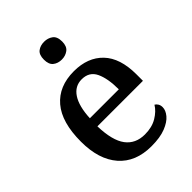

<svg xmlns="http://www.w3.org/2000/svg" viewBox="-221 -871 990 990"><g transform="rotate(-45 273.5 -376.5)"><path d="M293 10Q178 10 115 -62Q52 -134 52 -264Q52 -405 112.5 -476Q173 -547 283 -547Q384 -547 442 -486.5Q500 -426 500 -307V-260H168Q171 -154 207.5 -105.5Q244 -57 312 -57Q364 -57 400.5 -79Q437 -101 455 -131Q464 -126 470 -116Q476 -106 476 -92Q476 -69 456.5 -45.5Q437 -22 396.5 -6Q356 10 293 10ZM381 -317Q381 -396 359 -442.5Q337 -489 282 -489Q232 -489 203 -445Q174 -401 170 -317ZM282 -633Q254 -633 235 -648Q216 -663 216 -698Q216 -734 235 -748.5Q254 -763 282 -763Q309 -763 329 -748.5Q349 -734 349 -698Q349 -663 329 -648Q309 -633 282 -633Z"/></g></svg>

Font: Noto Serif Khojki Medium
Style: Regular
Weight: 500
Version: Version 2.003